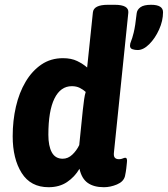

<svg xmlns="http://www.w3.org/2000/svg" viewBox="-20 -774 701 802"><path d="M183 8Q108 8 70.5 -51.5Q33 -111 33 -205Q33 -270 46.5 -328.5Q60 -387 87 -432.5Q114 -478 153 -504.5Q192 -531 243 -531Q278 -531 302.5 -519Q327 -507 344 -492L368 -722Q371 -754 431 -754H459Q519 -754 516 -721L456 -138Q454 -122 459.5 -115.5Q465 -109 477 -109Q486 -109 492.5 -112Q499 -115 503 -115Q513 -115 510 -94Q509 -84 507.5 -70.5Q506 -57 502 -38Q496 -15 468.5 -3.5Q441 8 414 8Q372 8 346.5 -10Q321 -28 312 -69Q292 -35 260 -13.5Q228 8 183 8ZM242 -111Q264 -111 282 -128Q300 -145 311 -168L326 -315Q329 -342 331.5 -359.5Q334 -377 338 -390Q327 -400 313 -407Q299 -414 280 -414Q233 -414 207.5 -362.5Q182 -311 182 -211Q182 -164 196.5 -137.5Q211 -111 242 -111ZM555 -565Q543 -565 533 -568.5Q523 -572 523 -583Q523 -592 527.5 -602Q532 -612 538.5 -638Q545 -664 551 -719Q553 -734 567 -744Q581 -754 611 -754Q661 -754 661 -723Q661 -687 644.5 -650.5Q628 -614 603.5 -589.5Q579 -565 555 -565Z"/></svg>

Font: Asap Semi Condensed Semi Condensed Regular
Style: Bold Italic
Weight: 700
Width: 4
Italic angle: -6°
Designer: Pablo Cosgaya
Foundry: Omnibus-Type
Version: Version 3.001; ttfautohint (v1.8.4.7-5d5b)